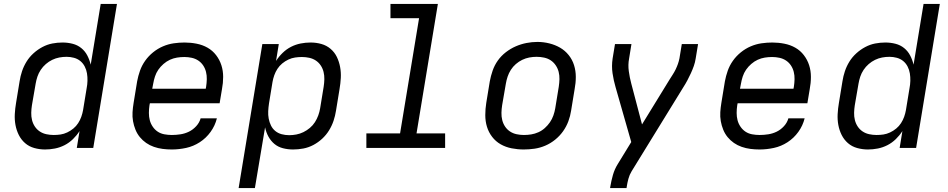

<svg xmlns="http://www.w3.org/2000/svg" viewBox="-20 -755 4840 980"><path d="M210 8Q182 8 155 0.5Q128 -7 108 -24.5Q88 -42 76 -66Q64 -90 59 -117Q54 -144 55.5 -172.5Q57 -201 62 -230L80 -340Q84 -366 92.5 -391.5Q101 -417 115.5 -440.5Q130 -464 151 -483Q172 -502 196.5 -515Q221 -528 247 -533Q273 -538 299 -538Q326 -538 351 -531.5Q376 -525 395 -509.5Q414 -494 425.5 -472Q437 -450 443 -425L494 -735H577L456 0H372L386 -86Q372 -64 352.5 -45Q333 -26 309.5 -14Q286 -2 260.5 3Q235 8 210 8ZM254 -66Q272 -66 289 -68.5Q306 -71 323 -79Q340 -87 354.5 -99Q369 -111 379 -126.5Q389 -142 395 -159Q401 -176 404 -193L422 -303Q426 -323 426.5 -342.5Q427 -362 424 -380.5Q421 -399 412.5 -415.5Q404 -432 390 -443.5Q376 -455 357.5 -460Q339 -465 320 -465Q301 -465 282.5 -461.5Q264 -458 246.5 -449.5Q229 -441 214 -428Q199 -415 188 -398.5Q177 -382 171 -364Q165 -346 162 -328L143 -218Q140 -199 139.5 -179.5Q139 -160 143.5 -142Q148 -124 158 -109Q168 -94 183 -84Q198 -74 216.5 -70Q235 -66 254 -66Z M857 8Q833 8 810 5Q787 2 765.5 -5.5Q744 -13 726 -25.5Q708 -38 694 -55Q680 -72 671.5 -93Q663 -114 659 -136.5Q655 -159 656.5 -182.5Q658 -206 662 -230L680 -340Q685 -367 694.5 -394Q704 -421 721 -445Q738 -469 761.5 -488Q785 -507 812 -518.5Q839 -530 867 -534Q895 -538 922 -538Q953 -538 983.5 -532Q1014 -526 1039.5 -511.5Q1065 -497 1083 -473.5Q1101 -450 1110 -422Q1119 -394 1119 -362.5Q1119 -331 1113 -300L1101 -228H745L743 -218Q740 -198 740 -178.5Q740 -159 744.5 -141.5Q749 -124 759.5 -108.5Q770 -93 785 -83Q800 -73 819 -69.5Q838 -66 857 -66Q879 -66 901.5 -69.5Q924 -73 944.5 -83Q965 -93 981.5 -111Q998 -129 1004 -151H1087Q1078 -114 1055 -82Q1032 -50 999.5 -29Q967 -8 930 0Q893 8 857 8ZM757 -302H1030L1032 -312Q1035 -331 1035.5 -350.5Q1036 -370 1031.5 -388Q1027 -406 1017 -421Q1007 -436 992 -446Q977 -456 958.5 -460Q940 -464 921 -464Q902 -464 883.5 -461Q865 -458 847.5 -450Q830 -442 814.5 -428.5Q799 -415 788 -399Q777 -383 771 -364.5Q765 -346 762 -328Z M1198 205 1319 -530H1403L1389 -444Q1403 -466 1422.5 -485Q1442 -504 1465.5 -516Q1489 -528 1514.5 -533Q1540 -538 1565 -538Q1565 -538 1565 -538Q1565 -538 1565 -538Q1594 -538 1620.5 -530.5Q1647 -523 1667.5 -505.5Q1688 -488 1699.5 -464Q1711 -440 1716 -413Q1721 -386 1719.5 -357.5Q1718 -329 1713 -300L1695 -190Q1691 -164 1682.5 -138.5Q1674 -113 1659.5 -89.5Q1645 -66 1624.5 -47Q1604 -28 1579.5 -15Q1555 -2 1528.5 3Q1502 8 1476 8Q1449 8 1424 1.5Q1399 -5 1380.5 -20.5Q1362 -36 1350 -58Q1338 -80 1333 -105L1281 205ZM1456 -65Q1474 -65 1492.5 -68.5Q1511 -72 1528.5 -80.5Q1546 -89 1561.5 -102Q1577 -115 1587.5 -131.5Q1598 -148 1604.5 -166Q1611 -184 1614 -202L1632 -312Q1635 -331 1635.5 -350.5Q1636 -370 1631.5 -388Q1627 -406 1617 -421Q1607 -436 1592 -446Q1577 -456 1558.5 -460Q1540 -464 1521 -464Q1504 -464 1486.5 -461.5Q1469 -459 1452 -451Q1435 -443 1420.5 -431Q1406 -419 1396 -403.5Q1386 -388 1380 -371Q1374 -354 1371 -337L1353 -227Q1350 -207 1349 -187.5Q1348 -168 1351.5 -149.5Q1355 -131 1363 -114.5Q1371 -98 1385 -86.5Q1399 -75 1417.5 -70Q1436 -65 1456 -65Z M1850 0V-74H2022L2119 -662H1973V-735H2215L2106 -74H2252V0Z M2653 8Q2622 8 2591.5 2Q2561 -4 2535.5 -18.5Q2510 -33 2492 -56.5Q2474 -80 2465.5 -108Q2457 -136 2457 -167.5Q2457 -199 2462 -230L2480 -340Q2485 -367 2494.5 -394.5Q2504 -422 2521 -446Q2538 -470 2562 -488.5Q2586 -507 2612.5 -518.5Q2639 -530 2667 -535.5Q2695 -541 2723 -541Q2754 -541 2784 -533.5Q2814 -526 2839 -511.5Q2864 -497 2882.5 -474Q2901 -451 2910 -422.5Q2919 -394 2919 -362.5Q2919 -331 2913 -300L2895 -190Q2891 -163 2881 -136Q2871 -109 2854 -85Q2837 -61 2813.5 -42Q2790 -23 2763 -11.5Q2736 0 2708 4Q2680 8 2653 8ZM2654 -66Q2673 -66 2691.5 -69Q2710 -72 2728 -80Q2746 -88 2761 -101.5Q2776 -115 2787 -131Q2798 -147 2804.5 -165.5Q2811 -184 2814 -202L2832 -312Q2835 -332 2835.5 -351Q2836 -370 2831.5 -388Q2827 -406 2816.5 -421.5Q2806 -437 2791 -447Q2776 -457 2757 -461Q2738 -465 2719 -465Q2700 -465 2681.5 -461.5Q2663 -458 2645.5 -449.5Q2628 -441 2613 -428Q2598 -415 2587.5 -398.5Q2577 -382 2571 -364Q2565 -346 2562 -328L2543 -218Q2540 -199 2539.5 -179.5Q2539 -160 2543.5 -142Q2548 -124 2558 -109Q2568 -94 2583 -84Q2598 -74 2616.5 -70Q2635 -66 2654 -66Z M3094 205 3095 198Q3100 168 3108.5 138Q3117 108 3134 81L3202 -30L3122 -310Q3112 -344 3106.5 -381Q3101 -418 3107 -457L3119 -530H3203L3191 -456Q3185 -424 3189.5 -391.5Q3194 -359 3202 -329L3257 -120L3397 -348Q3405 -361 3413.5 -374Q3422 -387 3428.5 -400.5Q3435 -414 3440 -428Q3445 -442 3448 -457L3460 -530H3543L3531 -457Q3528 -437 3521.5 -418.5Q3515 -400 3506.5 -381.5Q3498 -363 3488.5 -345Q3479 -327 3468 -310L3204 119Q3193 137 3187.5 157.5Q3182 178 3179 198L3178 205Z M3857 8Q3833 8 3810 5Q3787 2 3765.5 -5.5Q3744 -13 3726 -25.5Q3708 -38 3694 -55Q3680 -72 3671.5 -93Q3663 -114 3659 -136.5Q3655 -159 3656.5 -182.5Q3658 -206 3662 -230L3680 -340Q3685 -367 3694.5 -394Q3704 -421 3721 -445Q3738 -469 3761.5 -488Q3785 -507 3812 -518.5Q3839 -530 3867 -534Q3895 -538 3922 -538Q3953 -538 3983.5 -532Q4014 -526 4039.5 -511.5Q4065 -497 4083 -473.5Q4101 -450 4110 -422Q4119 -394 4119 -362.5Q4119 -331 4113 -300L4101 -228H3745L3743 -218Q3740 -198 3740 -178.5Q3740 -159 3744.5 -141.5Q3749 -124 3759.5 -108.5Q3770 -93 3785 -83Q3800 -73 3819 -69.5Q3838 -66 3857 -66Q3879 -66 3901.5 -69.5Q3924 -73 3944.5 -83Q3965 -93 3981.5 -111Q3998 -129 4004 -151H4087Q4078 -114 4055 -82Q4032 -50 3999.5 -29Q3967 -8 3930 0Q3893 8 3857 8ZM3757 -302H4030L4032 -312Q4035 -331 4035.5 -350.5Q4036 -370 4031.5 -388Q4027 -406 4017 -421Q4007 -436 3992 -446Q3977 -456 3958.5 -460Q3940 -464 3921 -464Q3902 -464 3883.5 -461Q3865 -458 3847.5 -450Q3830 -442 3814.5 -428.5Q3799 -415 3788 -399Q3777 -383 3771 -364.5Q3765 -346 3762 -328Z M4410 8Q4382 8 4355 0.5Q4328 -7 4308 -24.5Q4288 -42 4276 -66Q4264 -90 4259 -117Q4254 -144 4255.5 -172.5Q4257 -201 4262 -230L4280 -340Q4284 -366 4292.5 -391.5Q4301 -417 4315.5 -440.5Q4330 -464 4351 -483Q4372 -502 4396.5 -515Q4421 -528 4447 -533Q4473 -538 4499 -538Q4526 -538 4551 -531.5Q4576 -525 4595 -509.5Q4614 -494 4625.5 -472Q4637 -450 4643 -425L4694 -735H4777L4656 0H4572L4586 -86Q4572 -64 4552.5 -45Q4533 -26 4509.5 -14Q4486 -2 4460.5 3Q4435 8 4410 8ZM4454 -66Q4472 -66 4489 -68.5Q4506 -71 4523 -79Q4540 -87 4554.5 -99Q4569 -111 4579 -126.5Q4589 -142 4595 -159Q4601 -176 4604 -193L4622 -303Q4626 -323 4626.5 -342.5Q4627 -362 4624 -380.5Q4621 -399 4612.5 -415.5Q4604 -432 4590 -443.5Q4576 -455 4557.5 -460Q4539 -465 4520 -465Q4501 -465 4482.5 -461.5Q4464 -458 4446.5 -449.5Q4429 -441 4414 -428Q4399 -415 4388 -398.5Q4377 -382 4371 -364Q4365 -346 4362 -328L4343 -218Q4340 -199 4339.5 -179.5Q4339 -160 4343.5 -142Q4348 -124 4358 -109Q4368 -94 4383 -84Q4398 -74 4416.5 -70Q4435 -66 4454 -66Z"/></svg>

Font: Iosevka Curly Extended Oblique
Style: Regular
Weight: 400
Width: 7
Italic angle: -9°
Monospace: yes
Designer: Belleve Invis
Foundry: Belleve Invis
Version: Version 11.1.0; ttfautohint (v1.8.3)